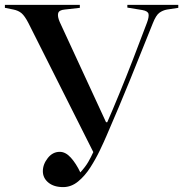

<svg xmlns="http://www.w3.org/2000/svg" viewBox="-22 -750 748 784"><path d="M236 14Q198 14 175.5 -4.5Q153 -23 153 -51Q153 -79 173 -104.5Q193 -130 222 -130Q246 -130 267.5 -106Q289 -82 306 -46Q327 -69 338.5 -89Q350 -109 359 -129L94 -656Q79 -685 66 -696Q53 -707 33 -711L-2 -718V-730H304V-718L242 -711Q219 -709 215.5 -696Q212 -683 222 -660L411 -251H416Q437 -299 465 -367Q493 -435 522 -510Q551 -585 578 -657Q587 -681 584.5 -693Q582 -705 559 -709L498 -719V-730H706V-718L660 -711Q643 -708 629 -698Q615 -688 602 -655Q555 -537 509.5 -425Q464 -313 414 -198Q403 -172 386 -136.5Q369 -101 347 -66.5Q325 -32 297 -9Q269 14 236 14Z"/></svg>

Font: Literata 72pt Medium
Style: Regular
Weight: 500
Designer: Latin by Veronika Burian and Jose Scaglione. Greek by Irene Vlachou. Cyrillic by Vera Evstafieva.
Foundry: TypeTogether
Version: Version 3.002